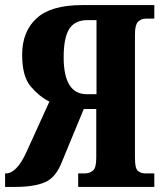

<svg xmlns="http://www.w3.org/2000/svg" viewBox="-24 -734 647 754"><path d="M-4 0H37Q109 0 152 -18Q195 -36 219 -98L305 -306H354V-113Q354 -74 340.5 -63.5Q327 -53 309 -53H283V0H582V-53H547Q530 -53 518 -62.5Q506 -72 506 -113V-600Q506 -635 517.5 -648Q529 -661 552 -661H582V-714H298Q176 -714 119.5 -662Q63 -610 63 -519Q63 -434 96.5 -394.5Q130 -355 170 -335L79 -135Q41 -53 -1 -53H-4ZM317 -364Q226 -364 226 -509Q226 -586 248 -620.5Q270 -655 320 -655H355V-364Z"/></svg>

Font: Noto Serif ExtraCondensed Extra
Style: Regular
Weight: 800
Width: 3
Designer: Monotype Design Team
Foundry: Monotype Imaging Inc.
Version: Version 1.002